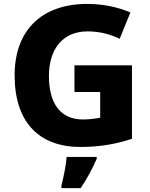

<svg xmlns="http://www.w3.org/2000/svg" viewBox="-20 -810 771 985"><path d="M362 -475V-338H494V-206C472 -202 439 -197 406 -197C286 -197 231 -284 231 -421C231 -553 298 -649 429 -649C491 -649 547 -634 594 -611L649 -746C590 -772 511 -790 429 -790C187 -790 55 -648 55 -424C55 -180 183 -56 393 -56C496 -56 582 -73 657 -98V-475ZM476 5V-5H322C319 36 306 101 295 142V155H394C430 102 454 54 476 5Z"/></svg>

Font: Noto Sans Malayalam UI ExtraBold
Style: Regular
Weight: 800
Designer: Jelle Bosma - Monotype Design Team
Foundry: Monotype Imaging Inc.
Version: Version 2.104